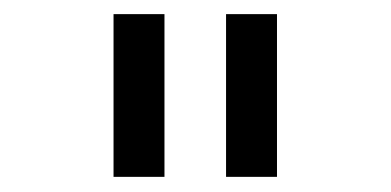

<svg xmlns="http://www.w3.org/2000/svg" viewBox="-20 -624 540 265"><path d="M362.3 -604.5V-379.9H292V-604.5ZM207 -604.5V-379.9H136.7V-604.5Z"/></svg>

Font: BabelStone Shapes
Style: Regular
Weight: 400
Designer: Andrew West
Foundry: BabelStone
Version: Version 15.0.0 September 13, 2022